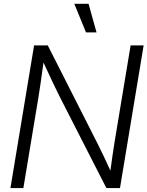

<svg xmlns="http://www.w3.org/2000/svg" viewBox="-20 -959 752 979"><path d="M33.2 0 153.8 -727.5H223.6L477.1 -227.5Q490.2 -202.1 507.8 -164.6Q525.4 -127 543 -88.9Q547.9 -126 553.7 -166.3Q559.6 -206.5 563.5 -230.5L646 -727.5H712.4L591.8 0H522.5L285.2 -464.4Q271 -492.2 249.5 -537.6Q228 -583 201.7 -640.1Q193.8 -581.1 187.3 -537.1Q180.7 -493.2 176.3 -464.8L99.1 0ZM418.5 -793.9 358.9 -939.5H431.6L472.2 -793.9Z"/></svg>

Font: Inter Display Light
Style: Italic
Weight: 300
Italic angle: -9.39999°
Designer: Rasmus Andersson
Foundry: rsms
Version: Version 4.000;git-a52131595